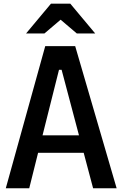

<svg xmlns="http://www.w3.org/2000/svg" viewBox="-20 -1016 661 1036"><path d="M224.1 -767.1H385.7L609.4 0H482.4L431.6 -191.4H185.5L137.7 0H11.2ZM406.2 -285.6 312.5 -639.2H298.3L209.5 -285.6ZM120.6 -835.4 254.9 -996.1H359.4L493.7 -835.4H394.5L307.1 -909.7L219.7 -835.4Z"/></svg>

Font: Tauri
Style: Regular
Weight: 400
Designer: Yvonne Schüttler
Foundry: Yvonne Schüttler
Version: Version 1.003; ttfautohint (v0.93.8-669f) -l 13 -r 13 -G 200